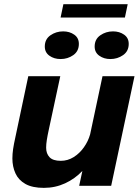

<svg xmlns="http://www.w3.org/2000/svg" viewBox="-20 -900 672 930"><path d="M192.5 10Q136.5 10 103 -9Q69.5 -28 54.8 -60.5Q40 -93 40 -132.5Q40 -154.5 43.5 -178.2Q47 -202 54.5 -235.5L117 -531H272L216.5 -272.5Q210 -243 206.8 -222.2Q203.5 -201.5 203.5 -184.5Q203.5 -156 220 -138.5Q236.5 -121 274.5 -121Q308 -121 336.8 -139Q365.5 -157 386.2 -186.2Q407 -215.5 416.5 -249L476.5 -531H631.5L518.5 0H363.5L379 -72Q343 -34 295.2 -12Q247.5 10 192.5 10ZM273.5 -614Q242 -614 219.5 -630Q197 -646 197 -674.5Q197 -710 224.2 -729Q251.5 -748 286 -748Q317 -748 339.5 -732.2Q362 -716.5 362 -687.5Q362 -652 335 -633Q308 -614 273.5 -614ZM514.5 -614Q483.5 -614 461 -630Q438.5 -646 438.5 -674.5Q438.5 -710 465.8 -729Q493 -748 527.5 -748Q558.5 -748 581 -732.2Q603.5 -716.5 603.5 -687.5Q603.5 -652 576.2 -633Q549 -614 514.5 -614ZM273.5 -815 287 -879.5H598.5L585 -815Z"/></svg>

Font: Epilogue
Style: Bold Italic
Weight: 700
Italic angle: -12°
Designer: Tyler Finck
Foundry: Etcetera Type Co
Version: Version 2.111; ttfautohint (v1.8.3)